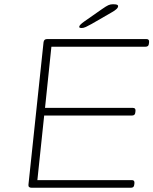

<svg xmlns="http://www.w3.org/2000/svg" viewBox="-20 -884 722 904"><path d="M129 0Q112 0 114 -15L185 -685Q187 -700 201 -700H670Q683 -700 682 -686L681 -678Q680 -664 665 -664H222L192 -376H606Q619 -376 618 -362L617 -354Q616 -340 601 -340H188L156 -36H601Q614 -36 613 -22L612 -14Q611 0 596 0ZM364 -752Q360 -752 356.5 -753Q353 -754 353 -758Q353 -766 377 -783L460 -841Q480 -855 490 -859.5Q500 -864 511 -864Q525 -864 530.5 -862Q536 -860 536 -855Q536 -848 527.5 -840.5Q519 -833 508 -827L411 -771Q395 -762 384 -757Q373 -752 364 -752Z"/></svg>

Font: Asap Expanded Expanded Thin
Style: Italic
Weight: 100
Width: 7
Italic angle: -6°
Designer: Pablo Cosgaya
Foundry: Omnibus-Type
Version: Version 3.001; ttfautohint (v1.8.4.7-5d5b)